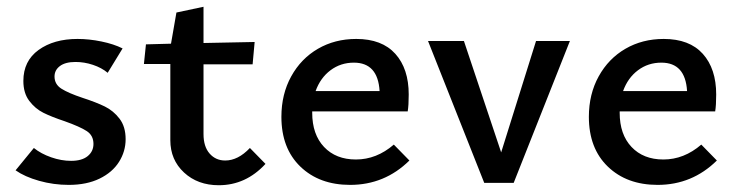

<svg xmlns="http://www.w3.org/2000/svg" viewBox="-20 -540 2176 567"><path d="M26 -37 80 -103Q101 -86 131 -75.5Q161 -65 190 -65Q222 -65 239 -79Q256 -93 256 -115Q256 -140 236 -153Q216 -166 171 -182Q132 -195 108 -207Q84 -219 66.5 -242Q49 -265 49 -301Q49 -360 94 -392.5Q139 -425 209 -425Q243 -425 279.5 -417.5Q316 -410 342 -397L298 -325Q280 -340 254.5 -348.5Q229 -357 203 -357Q173 -357 157 -345Q141 -333 141 -314Q141 -291 161.5 -278Q182 -265 224 -251Q264 -238 289.5 -225.5Q315 -213 333 -189.5Q351 -166 351 -129Q351 -93 331.5 -62Q312 -31 274 -12.5Q236 6 183 6Q138 6 95.5 -6Q53 -18 26 -37Z M764 -56Q706 7 626 7Q564 7 523.5 -30.5Q483 -68 483 -126V-351H405L411 -409L485 -411L501 -503L581 -520V-413L732 -416L726 -350H581V-144Q581 -107 599 -86.5Q617 -66 645 -66Q683 -66 718 -103Z M1189 -66Q1116 6 1014 6Q923 6 867 -48Q811 -102 811 -195Q811 -262 840 -314.5Q869 -367 919 -396Q969 -425 1032 -425Q1108 -425 1147.5 -381Q1187 -337 1187 -261Q1187 -229 1184 -211H902V-207Q902 -143 937 -106Q972 -69 1031 -69Q1092 -69 1143 -113ZM912 -271H1101Q1096 -355 1025 -355Q986 -355 956 -332.5Q926 -310 912 -271Z M1663 -419 1497 0H1410L1244 -419H1350L1460 -90L1563 -419Z M2097 -66Q2024 6 1922 6Q1831 6 1775 -48Q1719 -102 1719 -195Q1719 -262 1748 -314.5Q1777 -367 1827 -396Q1877 -425 1940 -425Q2016 -425 2055.5 -381Q2095 -337 2095 -261Q2095 -229 2092 -211H1810V-207Q1810 -143 1845 -106Q1880 -69 1939 -69Q2000 -69 2051 -113ZM1820 -271H2009Q2004 -355 1933 -355Q1894 -355 1864 -332.5Q1834 -310 1820 -271Z"/></svg>

Font: Ysabeau Semibold
Style: Regular
Weight: 600
Designer: Christian Thalmann (Catharsis Fonts)
Version: Version 0.003